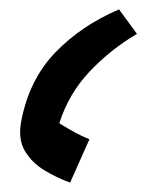

<svg xmlns="http://www.w3.org/2000/svg" viewBox="-20 -690 311 408"><path d="M233 -670 271 -618Q215 -585 170.5 -538Q126 -491 106 -428Q124 -417 138.5 -409Q153 -401 170 -394L129 -302Q101 -312 74.5 -328Q48 -344 33 -369Q18 -394 25 -432Q42 -521 97.5 -578.5Q153 -636 233 -670Z"/></svg>

Font: Noto Sans Arabic Cond ExtBd
Style: Regular
Weight: 800
Width: 3
Designer: Monotype Design Team, Nadine Chahine, Nizar Qandah and Khaled Hosny
Foundry: Monotype Imaging Inc.
Version: Version 2.012; ttfautohint (v1.8.4.7-5d5b)